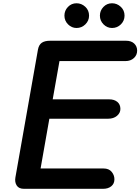

<svg xmlns="http://www.w3.org/2000/svg" viewBox="-20 -1184 880 1204"><path d="M130 0Q98 0 84.8 -20.8Q71.5 -41.5 76.5 -71L218 -873Q223.5 -903 242 -915.8Q260.5 -928.5 294 -928.5H770.5Q803 -928.5 821.5 -911Q840 -893.5 840 -866.5Q840 -838.5 819.5 -819.8Q799 -801 766.5 -801H353L310.5 -561H665Q696.5 -561 715.8 -545Q735 -529 735 -501Q735 -475.5 713.5 -457.5Q692 -439.5 658 -439.5H289.5L234.5 -127.5H629Q663 -127.5 680.2 -106.5Q697.5 -85.5 697.5 -60Q697.5 -32 677.8 -16Q658 0 626.5 0ZM682.5 -1008.5Q652 -1008.5 629.2 -1031.2Q606.5 -1054 606.5 -1086Q606.5 -1117.5 628.5 -1140.5Q650.5 -1163.5 682.5 -1163.5Q713.5 -1163.5 737.2 -1141.5Q761 -1119.5 761 -1086Q761 -1054 738 -1031.2Q715 -1008.5 682.5 -1008.5ZM460 -1008.5Q429.5 -1008.5 406.8 -1031.2Q384 -1054 384 -1086Q384 -1117.5 406 -1140.5Q428 -1163.5 460 -1163.5Q491 -1163.5 514.8 -1141.5Q538.5 -1119.5 538.5 -1086Q538.5 -1054 515.2 -1031.2Q492 -1008.5 460 -1008.5Z"/></svg>

Font: Edu VIC WA NT Hand Pre
Style: Regular
Weight: 400
Designer: Tina and Corey Anderson, Eben Sorkin, Mirko Velimirovic
Foundry: Google for Education
Version: Version 1.000